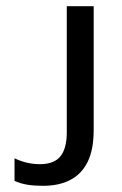

<svg xmlns="http://www.w3.org/2000/svg" viewBox="-20 -592 395 621"><path d="M119 9Q91 9 69 5.5Q47 2 27 -7V-80Q48 -70 68.5 -65.5Q89 -61 109 -61Q155 -61 175.5 -86.5Q196 -112 196 -164V-572H283V-172Q283 -108 263.5 -68.5Q244 -29 207.5 -10Q171 9 119 9Z"/></svg>

Font: ukorean15
Style: Book
Weight: 400
Designer: Jelle Bosma - Monotype Design Team
Foundry: Monotype Imaging Inc.
Version: Version 2.003